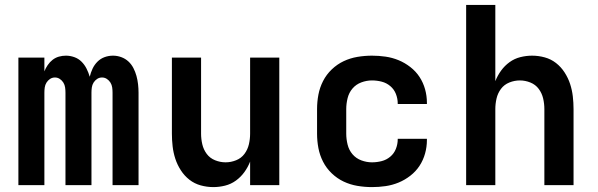

<svg xmlns="http://www.w3.org/2000/svg" viewBox="-20 -755 2440 783"><path d="M55 0V-520H161V-464Q166 -477 174.5 -489.5Q183 -502 194.5 -511Q206 -520 220 -524Q234 -528 249 -528Q266 -528 283 -522Q300 -516 312.5 -503.5Q325 -491 333 -475Q341 -459 346 -442Q350 -459 357.5 -475Q365 -491 377.5 -503.5Q390 -516 406.5 -522Q423 -528 441 -528Q458 -528 474.5 -522Q491 -516 503.5 -504.5Q516 -493 524 -477.5Q532 -462 536.5 -445.5Q541 -429 543 -411.5Q545 -394 545 -377V0H439V-377Q439 -388 437.5 -398.5Q436 -409 430.5 -418Q425 -427 416 -433Q407 -439 396 -439Q385 -439 376 -433Q367 -427 361.5 -418Q356 -409 354.5 -398.5Q353 -388 353 -377V0H247V-377Q247 -388 245.5 -398.5Q244 -409 238.5 -418Q233 -427 224 -433Q215 -439 204 -439Q193 -439 184 -433Q175 -427 169.5 -418Q164 -409 162.5 -398.5Q161 -388 161 -377V0Z M850 8Q824 8 798.5 1Q773 -6 752.5 -22Q732 -38 717.5 -60.5Q703 -83 695 -107.5Q687 -132 684 -158Q681 -184 681 -210V-520H800V-210Q800 -188 805 -166.5Q810 -145 823 -127.5Q836 -110 857 -101.5Q878 -93 900 -93Q922 -93 943 -101.5Q964 -110 977 -127.5Q990 -145 995 -166.5Q1000 -188 1000 -210V-520H1119V0H1000V-96Q991 -73 976.5 -53Q962 -33 942 -18.5Q922 -4 898 2Q874 8 850 8Z M1497 8Q1467 8 1437.5 3Q1408 -2 1381.5 -14.5Q1355 -27 1333 -48Q1311 -69 1297.5 -95.5Q1284 -122 1278.5 -151Q1273 -180 1273 -210V-310Q1273 -340 1278.5 -369Q1284 -398 1297.5 -424.5Q1311 -451 1333 -472Q1355 -493 1381.5 -505.5Q1408 -518 1437.5 -523Q1467 -528 1497 -528Q1525 -528 1552.5 -524Q1580 -520 1605.5 -509.5Q1631 -499 1653.5 -481.5Q1676 -464 1691 -441Q1706 -418 1713.5 -391Q1721 -364 1721 -336V-331H1602V-333Q1602 -353 1594.5 -372Q1587 -391 1571.5 -404Q1556 -417 1536.5 -422Q1517 -427 1497 -427Q1475 -427 1453.5 -419Q1432 -411 1417.5 -394Q1403 -377 1397.5 -354.5Q1392 -332 1392 -310V-210Q1392 -188 1397.5 -165.5Q1403 -143 1417.5 -126Q1432 -109 1453.5 -101Q1475 -93 1497 -93Q1517 -93 1536.5 -98Q1556 -103 1571.5 -116Q1587 -129 1594.5 -148Q1602 -167 1602 -187V-189H1721V-184Q1721 -156 1713.5 -129Q1706 -102 1691 -79Q1676 -56 1653.5 -38.5Q1631 -21 1605.5 -10.5Q1580 0 1552.5 4Q1525 8 1497 8Z M1881 0V-735H2000V-424Q2009 -447 2023.5 -467Q2038 -487 2058 -501.5Q2078 -516 2102 -522Q2126 -528 2150 -528Q2176 -528 2201.5 -521Q2227 -514 2247.5 -498Q2268 -482 2282.5 -459.5Q2297 -437 2305 -412.5Q2313 -388 2316 -362Q2319 -336 2319 -310V0H2200V-310Q2200 -332 2195 -353.5Q2190 -375 2177 -392.5Q2164 -410 2143 -418.5Q2122 -427 2100 -427Q2078 -427 2057 -418.5Q2036 -410 2023 -392.5Q2010 -375 2005 -353.5Q2000 -332 2000 -310V0Z"/></svg>

Font: Iosevka Extended
Style: Bold
Weight: 700
Width: 7
Monospace: yes
Designer: Belleve Invis
Foundry: Belleve Invis
Version: Version 32.5.0; ttfautohint (v1.8.4)